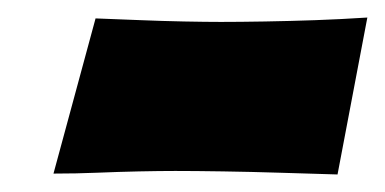

<svg xmlns="http://www.w3.org/2000/svg" viewBox="-20 -437 439 219"><path d="M365 -238Q330 -239 298.5 -240Q267 -241 234.5 -241.5Q202 -242 180 -242Q162 -242 138.5 -241.5Q115 -241 91 -240Q67 -239 41 -239L89 -416Q116 -415 140.5 -414Q165 -413 190 -412.5Q215 -412 232 -412Q253 -412 282 -412.5Q311 -413 339.5 -414Q368 -415 399 -417Z"/></svg>

Font: Bangers
Style: Regular
Weight: 400
Designer: vernon adams
Foundry: Vernon Adams
Version: Version 2.000